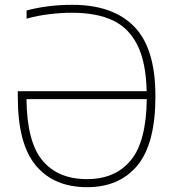

<svg xmlns="http://www.w3.org/2000/svg" viewBox="-20 -769 725 798"><path d="M626 -369.5Q626 -172 551.2 -81.5Q476.5 9 342 9Q204.5 9 129.2 -80.8Q54 -170.5 54 -365V-390H589.5Q587 -510 551 -581.8Q515 -653.5 447.8 -684.8Q380.5 -716 279.5 -716Q233.5 -716 184.2 -710Q135 -704 90.5 -691.5V-725.5Q179 -749 280.5 -749Q449 -749 537.5 -658.8Q626 -568.5 626 -369.5ZM590 -357H90Q92 -179 156.5 -101.8Q221 -24.5 342 -24.5Q458.5 -24.5 523.2 -102.2Q588 -180 590 -357Z"/></svg>

Font: Encode Sans Thin
Style: Regular
Weight: 250
Designer: Multiple Designers
Foundry: Impallari Type
Version: Version 2.000